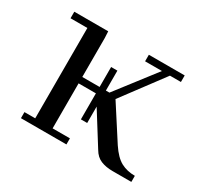

<svg xmlns="http://www.w3.org/2000/svg" viewBox="-100 -574 750 709"><g transform="rotate(30 274.5 -219.5)"><path d="M32.2 -411.1V-439H176.8L178.2 -411.1V-245.1H252V-330.1H278.8V-245.1H293.9L421.9 -411.1H350.1V-439H502.9V-411.1H456.1L325.2 -235.8L418 -91.8Q443.4 -53.7 469.2 -39.8Q495.1 -25.9 528.8 -25.9V0H449.2Q419.9 0 398.7 -8.8Q377.4 -17.6 363.8 -41L278.8 -176.8V-106.9H252V-217.8H178.2V-25.9H252V0H58.1V-25.9H104V-411.1Z"/></g></svg>

Font: Dehuti
Style: Book
Weight: 400
Version: Version 1.2